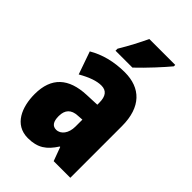

<svg xmlns="http://www.w3.org/2000/svg" viewBox="-230 -855 955 955"><g transform="rotate(45 247.0 -378.0)"><path d="M417 -756V-766H235C214 -722 189 -673 157 -620V-606H276C326 -653 389 -722 417 -756ZM266 -563C190 -563 123 -545 69 -513L111 -393C160 -421 198 -434 230 -434C266 -434 283 -411 283 -366V-352L211 -349C90 -344 25 -287 25 -169C25 -79 61 10 156 10C225 10 262 -17 298 -73H301L328 0H445V-363C445 -498 376 -563 266 -563ZM253 -245 283 -247V-198C283 -151 258 -119 226 -119C200 -119 187 -138 187 -176C187 -220 209 -243 253 -245Z"/></g></svg>

Font: Noto Sans Arabic UI XCn Bk
Style: Regular
Weight: 900
Width: 2
Designer: Monotype Design Team, Nadine Chahine and Nizar Qandah
Foundry: Monotype Imaging Inc.
Version: Version 2.010